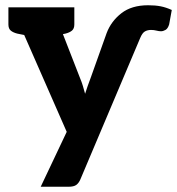

<svg xmlns="http://www.w3.org/2000/svg" viewBox="-20 -545 674 731"><path d="M135 166 234 -43 26 -517H151Q168 -517 177 -509Q186 -501 190 -491L285 -247Q291 -233 295.5 -218Q300 -203 304 -188Q309 -203 314 -218Q319 -233 325 -248L386 -419Q403 -464 442 -494.5Q481 -525 544 -525Q571 -525 591.5 -521Q612 -517 634 -507L624 -452Q619 -436 610 -431Q601 -426 593 -426Q585 -426 575.5 -428.5Q566 -431 555 -431Q542 -431 532 -425.5Q522 -420 514 -401L286 138Q280 152 270.5 159Q261 166 241 166ZM135 -481V-517H210V-481ZM110 -517 96 -407 46 -417Q30 -421 21 -428.5Q12 -436 12 -452V-517ZM263 -517V-452Q263 -436 254 -428.5Q245 -421 229 -417L179 -407L165 -517Z"/></svg>

Font: Aleo ExtraBold
Style: Regular
Weight: 800
Designer: Alessio Laiso
Foundry: Alessio Laiso
Version: Version 2.001;gftools[0.9.29]